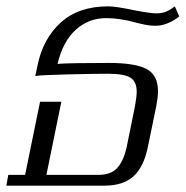

<svg xmlns="http://www.w3.org/2000/svg" viewBox="-34 -584 584 604"><path d="M-8 -34H45L92 -264H159L112 -34H277Q316 -34 335.5 -56.5Q355 -79 364 -119L391 -252Q396 -280 396 -296Q396 -327 376.5 -339.5Q357 -352 306 -352Q262 -352 179.5 -350Q97 -348 77 -345L84 -378Q101 -462 157 -513Q213 -564 306 -564Q331 -564 387 -552Q439 -542 457 -542Q473 -542 485 -546Q497 -550 516 -564L530 -532Q491 -503 456 -503Q436 -503 416.5 -507.5Q397 -512 393 -513Q343 -527 300 -527Q245 -527 204.5 -490.5Q164 -454 147 -383Q183 -386 309 -386Q391 -386 427 -367Q463 -348 463 -297Q463 -280 458 -252L431 -121Q418 -58 385.5 -29Q353 0 295 0H-14Z"/></svg>

Font: Trirong Light
Style: Italic
Weight: 300
Italic angle: -12°
Designer: Katatrad Team
Foundry: CadsonDemak
Version: Version 1.001